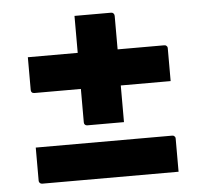

<svg xmlns="http://www.w3.org/2000/svg" viewBox="-45 -644 690 652"><g transform="rotate(-5 300.0 -318.0)"><path d="M232 -597Q269 -597 297.5 -597Q326 -597 357 -597Q362 -597 365 -593.5Q368 -590 368 -585Q368 -540 368 -494.5Q368 -449 368 -404Q368 -359 368 -313.5Q368 -268 368 -223Q335 -223 306 -223Q277 -223 243 -223Q238 -223 235 -226Q232 -229 232 -234Q232 -278 232 -322.5Q232 -367 232 -411Q232 -455 232 -497Q232 -524 232 -549.5Q232 -575 232 -597ZM62 -471H526Q531 -471 533 -469.5Q535 -468 536.5 -466Q538 -464 538 -460Q538 -430 538 -404.5Q538 -379 538 -348H74Q68 -348 65 -351Q62 -354 62 -359Q62 -390 62 -415.5Q62 -441 62 -471ZM62 -163H526Q531 -163 533 -161.5Q535 -160 536.5 -158Q538 -156 538 -152Q538 -121 538 -96Q538 -71 538 -39H74Q70 -39 67.5 -40.5Q65 -42 63.5 -44.5Q62 -47 62 -50Q62 -82 62 -107Q62 -132 62 -163Z"/></g></svg>

Font: Recursive Monospace
Style: Bold
Weight: 700
Version: Version 1.047